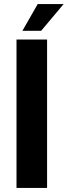

<svg xmlns="http://www.w3.org/2000/svg" viewBox="-20 -922 332 942"><path d="M61 -728H211V0H61ZM90 -771 165 -902H292L182 -771Z"/></svg>

Font: Murecho Thin SemiBold
Style: Regular
Weight: 600
Version: Version 1.010